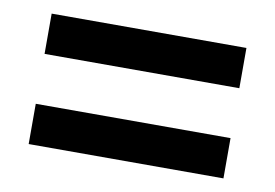

<svg xmlns="http://www.w3.org/2000/svg" viewBox="-45 -619 619 432"><g transform="rotate(10 264.5 -403.0)"><path d="M42 -460V-552H487V-460ZM42 -254V-346H487V-254Z"/></g></svg>

Font: Noto Sans Tamil UI SemiCondensed SemiBold
Style: Regular
Weight: 600
Width: 4
Designer: Jelle Bosma - Monotype Design Team
Foundry: Monotype Imaging Inc.
Version: Version 2.004; ttfautohint (v1.8.4.7-5d5b)